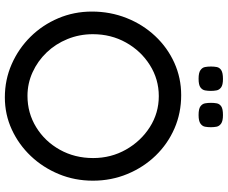

<svg xmlns="http://www.w3.org/2000/svg" viewBox="-92 -808 917 772"><g transform="rotate(90 366.0 -421.5)"><path d="M371 17Q300 17 237.5 -10.5Q175 -38 127.5 -86Q80 -134 53 -197.5Q26 -261 26 -333Q26 -407 52 -472.5Q78 -538 124.5 -587.5Q171 -637 232 -664.5Q293 -692 362 -692Q434 -692 496 -665Q558 -638 605 -589.5Q652 -541 679 -476Q706 -411 706 -337Q706 -264 679.5 -200Q653 -136 607 -87.5Q561 -39 500.5 -11Q440 17 371 17ZM365 -74Q434 -74 491 -109Q548 -144 581.5 -204Q615 -264 615 -338Q615 -410 581 -470Q547 -530 490.5 -566Q434 -602 366 -602Q298 -602 241 -566Q184 -530 150.5 -470Q117 -410 117 -337Q117 -283 136.5 -235Q156 -187 190.5 -151Q225 -115 270 -94.5Q315 -74 365 -74ZM442 -762Q417 -762 407 -769.5Q397 -777 395 -788Q393 -799 393 -812Q393 -824 395 -835Q397 -846 407 -853Q417 -860 442 -860Q466 -860 476.5 -852.5Q487 -845 489 -834Q491 -823 491 -811Q491 -799 489 -788Q487 -777 476.5 -769.5Q466 -762 442 -762ZM296 -762Q272 -762 261.5 -769.5Q251 -777 249 -788Q247 -799 247 -812Q247 -824 249 -835Q251 -846 261.5 -853Q272 -860 297 -860Q321 -860 331 -852.5Q341 -845 343 -834Q345 -823 345 -811Q345 -799 343 -788Q341 -777 331 -769.5Q321 -762 296 -762Z"/></g></svg>

Font: Fredoka
Style: Regular
Weight: 400
Designer: Ben Nathan
Foundry: Milena B. Brandão, Ben Nathan
Version: Version 2.001